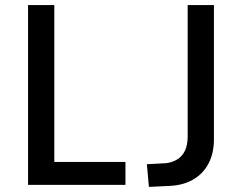

<svg xmlns="http://www.w3.org/2000/svg" viewBox="-20 -725 949 753"><path d="M90 0V-705H193V-90H472V0ZM564 8 556 -81 631 -85Q656 -88 675.5 -100Q695 -112 705.5 -134.5Q716 -157 716 -189V-705H819V-179Q819 -125 798.5 -85Q778 -45 739.5 -22Q701 1 648 4Z"/></svg>

Font: Nunito Sans 7pt Condensed SemiBold
Style: Regular
Weight: 600
Width: 3
Designer: Vernon Adams
Foundry: Vernon Adams
Version: Version 3.101;gftools[0.9.27]